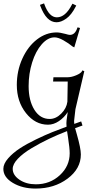

<svg xmlns="http://www.w3.org/2000/svg" viewBox="-59 -731 553 1142"><path d="M178.7 -702.1 203.1 -710.9 205.1 -705.1Q233.4 -627.9 279.3 -627.9Q330.1 -627.9 369.1 -704.1L372.1 -709L394.5 -698.2L391.6 -692.4Q366.2 -642.6 335.4 -620.6Q304.7 -598.6 277.3 -598.6Q216.8 -598.6 180.7 -696.3ZM-39.1 273.4Q-39.1 243.2 -10.3 210.4Q18.6 177.7 59.1 151.4Q99.6 125 155.3 98.1Q210.9 71.3 252.4 54.7Q293.9 38.1 336.9 22.5Q335.9 10.7 335.9 2Q335.9 -6.8 336.9 -14.6L343.8 -64.5Q323.2 -32.2 291.5 -10.7Q259.8 10.7 226.6 10.7Q150.4 10.7 95.7 -58.1Q41 -127 41 -225.6Q41 -309.6 73.7 -381.8Q106.4 -454.1 160.6 -496.1Q214.8 -538.1 278.3 -538.1Q296.9 -538.1 330.1 -529.3Q349.6 -523.4 356.4 -523.4Q386.7 -523.4 400.4 -563.5L402.3 -568.4L417 -564.5L382.8 -449.2L373 -454.1Q349.6 -473.6 318.4 -491.2Q287.1 -508.8 265.6 -508.8Q225.6 -508.8 189.5 -467.8Q153.3 -426.8 132.3 -359.9Q111.3 -293 111.3 -218.8Q111.3 -132.8 145.5 -78.1Q179.7 -23.4 236.3 -23.4Q273.4 -23.4 305.2 -55.2Q336.9 -86.9 341.8 -126Q341.8 -130.9 343.8 -246.1H256.8L258.8 -271.5H342.8Q366.2 -271.5 394 -283.2Q421.9 -294.9 428.7 -307.6L430.7 -312.5L442.4 -307.6L389.6 -81.1L381.8 -12.7V-7.8Q381.8 -2 382.8 5.9L423.8 -8.8L431.6 15.6L387.7 31.2Q391.6 46.9 398.4 69.3Q421.9 151.4 421.9 187.5Q421.9 272.5 342.8 331.5Q263.7 390.6 152.3 390.6Q74.2 390.6 17.6 356.9Q-39.1 323.2 -39.1 273.4ZM16.6 273.4Q16.6 310.5 56.6 337.9Q96.7 365.2 154.3 365.2Q238.3 365.2 296.9 311Q355.5 256.8 355.5 180.7Q355.5 150.4 345.7 86.9Q342.8 68.4 339.8 48.8Q284.2 70.3 231.9 95.2Q179.7 120.1 128.9 150.4Q78.1 180.7 47.4 212.9Q16.6 245.1 16.6 273.4Z"/></svg>

Font: Kleymisska
Style: Regular
Weight: 500
Italic angle: -8°
Designer: gluk
Foundry: gluk
Version: Version 0.298